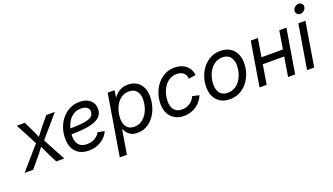

<svg xmlns="http://www.w3.org/2000/svg" viewBox="-97 -1364 3799 2188"><g transform="rotate(-20 1802.5 -270.0)"><path d="M-18.6 0 248 -307.6 236.8 -241.2 81.5 -535.6H178.7L230 -431.2Q248.5 -394 262.2 -360.1Q275.9 -326.2 291 -293.9H247.1Q272.9 -326.2 297.1 -360.1Q321.3 -394 352.1 -431.2L439.5 -535.6H542.5L288.6 -238.8L299.3 -303.7L462.4 0H364.7L304.2 -120.6Q285.6 -157.2 272.5 -189.7Q259.3 -222.2 243.7 -253.4H288.6Q263.2 -222.2 240 -189.7Q216.8 -157.2 186 -120.6L84.5 0Z M760.3 11.7Q695.3 11.7 647.9 -13.4Q600.6 -38.6 575 -87.9Q549.3 -137.2 549.3 -208.5Q549.3 -280.3 571.8 -342Q594.2 -403.8 634.5 -450Q674.8 -496.1 728 -521.7Q781.2 -547.4 843.3 -547.4Q896 -547.4 935.1 -529.5Q974.1 -511.7 995.8 -478.8Q1017.6 -445.8 1017.6 -400.4Q1017.6 -354 993.4 -321.5Q969.2 -289.1 919.7 -268.8Q870.1 -248.5 793 -239.3Q715.8 -230 610.4 -230L622.1 -297.9Q711.4 -297.9 771 -303.2Q830.6 -308.6 865.7 -320.6Q900.9 -332.5 916 -352.5Q931.2 -372.6 931.2 -401.4Q931.2 -433.1 905.3 -451.7Q879.4 -470.2 834.5 -470.2Q780.3 -470.2 742.2 -445.6Q704.1 -420.9 679.9 -381.3Q655.8 -341.8 644.3 -295.9Q632.8 -250 632.8 -207Q632.8 -168.5 645 -136Q657.2 -103.5 686.5 -84.2Q715.8 -64.9 765.1 -64.9Q818.8 -64.9 859.6 -88.6Q900.4 -112.3 920.4 -151.4L1002.4 -136.2Q973.1 -68.8 908.7 -28.6Q844.2 11.7 760.3 11.7Z M1061 204.1 1183.6 -535.6H1267.6L1253.9 -452.6H1256.8Q1271.5 -473.6 1294.7 -494.6Q1317.9 -515.6 1351.1 -529.5Q1384.3 -543.5 1429.7 -543.5Q1489.3 -543.5 1532.7 -517.3Q1576.2 -491.2 1599.6 -442.9Q1623 -394.5 1623 -328.1Q1623 -266.1 1604.5 -205.6Q1585.9 -145 1550.5 -96.2Q1515.1 -47.4 1464.4 -18.1Q1413.6 11.2 1349.1 11.2Q1302.2 11.2 1272.7 -4.4Q1243.2 -20 1226.6 -42.5Q1210 -64.9 1201.2 -85.4H1195.3L1147.5 204.1ZM1337.9 -66.4Q1386.2 -66.4 1423.1 -89.4Q1460 -112.3 1485.4 -150.6Q1510.7 -189 1523.7 -234.9Q1536.6 -280.8 1536.6 -326.7Q1536.6 -390.6 1506.1 -428.5Q1475.6 -466.3 1415 -466.3Q1366.2 -466.3 1329.3 -443.6Q1292.5 -420.9 1267.3 -383.3Q1242.2 -345.7 1229.5 -299.8Q1216.8 -253.9 1216.8 -207.5Q1216.8 -142.6 1247.6 -104.5Q1278.3 -66.4 1337.9 -66.4Z M1914.1 11.7Q1849.6 11.7 1802.5 -15.6Q1755.4 -43 1730 -92.3Q1704.6 -141.6 1704.6 -208Q1704.6 -271.5 1724.9 -331.5Q1745.1 -391.6 1783 -439.7Q1820.8 -487.8 1874.5 -516.1Q1928.2 -544.4 1995.6 -544.4Q2037.1 -544.4 2072 -533Q2106.9 -521.5 2133.1 -500Q2159.2 -478.5 2174.6 -448.7Q2189.9 -418.9 2193.4 -382.3L2107.9 -369.6Q2106 -391.1 2097.9 -408.9Q2089.8 -426.8 2075.7 -439.7Q2061.5 -452.6 2041 -459.7Q2020.5 -466.8 1993.7 -466.8Q1944.8 -466.8 1907.2 -444.1Q1869.6 -421.4 1843.8 -383.8Q1817.9 -346.2 1804.7 -300.5Q1791.5 -254.9 1791.5 -209Q1791.5 -168 1804.7 -135.3Q1817.9 -102.5 1845.5 -84.2Q1873 -65.9 1916.5 -65.9Q1944.8 -65.9 1969.5 -73.5Q1994.1 -81.1 2014.4 -95Q2034.7 -108.9 2050 -127.9Q2065.4 -147 2074.7 -169.4L2157.2 -150.4Q2142.6 -113.8 2117.9 -84Q2093.3 -54.2 2061.5 -32.7Q2029.8 -11.2 1992.4 0.2Q1955.1 11.7 1914.1 11.7Z M2469.2 11.7Q2404.3 11.7 2357.4 -15.6Q2310.5 -43 2285.4 -92.8Q2260.3 -142.6 2260.3 -208.5Q2260.3 -272.5 2280.3 -332.5Q2300.3 -392.6 2338.4 -440.4Q2376.5 -488.3 2430.2 -516.4Q2483.9 -544.4 2550.8 -544.4Q2615.7 -544.4 2662.8 -517.1Q2710 -489.7 2735.4 -439.9Q2760.7 -390.1 2760.7 -322.8Q2760.7 -258.3 2740.2 -198.2Q2719.7 -138.2 2681.4 -90.8Q2643.1 -43.5 2589.6 -15.9Q2536.1 11.7 2469.2 11.7ZM2471.7 -65.9Q2521 -65.9 2558.8 -88.6Q2596.7 -111.3 2622.3 -149.2Q2647.9 -187 2661.1 -232.2Q2674.3 -277.3 2674.3 -322.3Q2674.3 -364.3 2660.6 -397Q2647 -429.7 2619.4 -448.2Q2591.8 -466.8 2548.3 -466.8Q2499.5 -466.8 2461.9 -444.1Q2424.3 -421.4 2398.7 -383.5Q2373 -345.7 2359.6 -300Q2346.2 -254.4 2346.2 -208.5Q2346.2 -146.5 2376.7 -106.2Q2407.2 -65.9 2471.7 -65.9Z M3248 -315.4 3234.4 -235.4H2934.6L2948.2 -315.4ZM3004.9 -535.6 2916.5 0H2830.1L2918.9 -535.6ZM3351.1 -535.6 3262.2 0H3176.3L3264.6 -535.6Z M3406.7 0 3495.6 -535.6H3581.5L3493.2 0ZM3554.2 -628.9Q3529.8 -628.9 3515.1 -645.8Q3500.5 -662.6 3504.4 -686.5Q3508.3 -710.4 3528.6 -727.3Q3548.8 -744.1 3573.2 -744.1Q3598.1 -744.1 3612.8 -727.3Q3627.4 -710.4 3623.5 -686.5Q3620.1 -662.6 3599.6 -645.8Q3579.1 -628.9 3554.2 -628.9Z"/></g></svg>

Font: Inter 20pt
Style: Italic
Weight: 400
Italic angle: -9.3988°
Version: Version 4.001;git-66647c0bb